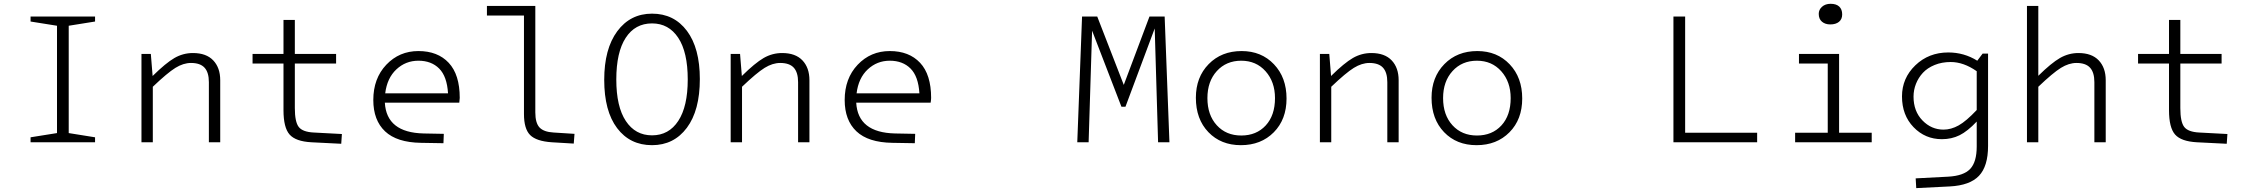

<svg xmlns="http://www.w3.org/2000/svg" viewBox="-20 -741 11702 1000"><path d="M139.2 -25.9 276.9 -47.9V-606.9L139.2 -628.9V-654.8H475.1V-628.9L337.9 -606.9V-47.9L475.1 -25.9V0H139.2Z M765.6 -460 774.9 -345.2Q843.8 -413.1 888.7 -439Q933.6 -464.8 984.9 -464.8Q1054.2 -464.8 1090.6 -426.5Q1127 -388.2 1127 -323.2V0H1067.9V-313Q1067.9 -363.8 1045.4 -388.4Q1022.9 -413.1 974.6 -413.1Q935.1 -413.1 893.6 -387.5Q852.1 -361.8 775.9 -289.1V0H716.8V-460Z M1456.5 -167V-410.2H1295.4V-460H1456.5V-637.2H1515.6V-460H1730.5V-410.2H1515.6V-178.2Q1515.6 -106 1535.9 -79.8Q1556.2 -53.7 1613.8 -50.8L1760.7 -43L1757.3 7.8L1601.6 0Q1520 -4.4 1488.3 -40.3Q1456.5 -76.2 1456.5 -167Z M2186.5 -45.9 2291.5 -43.9 2289.6 4.9 2172.4 2.9Q2046.9 1 1985.6 -56.9Q1924.3 -114.7 1924.3 -220.2Q1924.3 -332.5 1991.9 -403.8Q2059.6 -475.1 2159.2 -475.1Q2259.8 -475.1 2317.1 -413.8Q2374.5 -352.5 2374.5 -231Q2374.5 -223.1 2372.1 -206.1H1984.4Q1993.2 -50.3 2186.5 -45.9ZM2159.2 -424.8Q2092.8 -424.8 2044.4 -379.6Q1996.1 -334.5 1986.3 -254.9H2313.5Q2308.1 -343.3 2267.3 -384Q2226.6 -424.8 2159.2 -424.8Z M2709 -147V-660.2H2516.1V-710H2768.1V-155.8Q2768.1 -100.6 2790 -77.1Q2812 -53.7 2863.3 -50.8L2972.2 -43.9L2968.3 6.8L2854 0Q2773.4 -5.4 2741.2 -37.6Q2709 -69.8 2709 -147Z M3625 -329.1Q3625 -166 3557.4 -75.4Q3489.7 15.1 3376 15.1Q3261.2 15.1 3194.1 -73.7Q3127 -162.6 3127 -325.2Q3127 -486.3 3194.8 -578.1Q3262.7 -669.9 3376 -669.9Q3490.7 -669.9 3557.9 -580.1Q3625 -490.2 3625 -329.1ZM3376 -36.1Q3463.4 -36.1 3512.7 -111.3Q3562 -186.5 3562 -327.1Q3562 -469.2 3512.5 -544.2Q3462.9 -619.1 3376 -619.1Q3287.6 -619.1 3238.8 -543.9Q3189.9 -468.8 3189.9 -327.1Q3189.9 -185.5 3239.5 -110.8Q3289.1 -36.1 3376 -36.1Z M3834.5 -460 3843.8 -345.2Q3912.6 -413.1 3957.5 -439Q4002.4 -464.8 4053.7 -464.8Q4123 -464.8 4159.4 -426.5Q4195.8 -388.2 4195.8 -323.2V0H4136.7V-313Q4136.7 -363.8 4114.3 -388.4Q4091.8 -413.1 4043.5 -413.1Q4003.9 -413.1 3962.4 -387.5Q3920.9 -361.8 3844.7 -289.1V0H3785.6V-460Z M4641.6 -45.9 4746.6 -43.9 4744.6 4.9 4627.4 2.9Q4502 1 4440.7 -56.9Q4379.4 -114.7 4379.4 -220.2Q4379.4 -332.5 4447 -403.8Q4514.6 -475.1 4614.3 -475.1Q4714.8 -475.1 4772.2 -413.8Q4829.6 -352.5 4829.6 -231Q4829.6 -223.1 4827.1 -206.1H4439.5Q4448.2 -50.3 4641.6 -45.9ZM4614.3 -424.8Q4547.9 -424.8 4499.5 -379.6Q4451.2 -334.5 4441.4 -254.9H4768.6Q4763.2 -343.3 4722.4 -384Q4681.6 -424.8 4614.3 -424.8Z M6045.9 -654.8 6070.8 0H6011.7L5994.1 -592.8L5841.8 -185.1H5820.8L5668 -581.1L5649.9 0H5590.8L5615.7 -654.8H5694.8L5833 -298.8L5966.8 -654.8Z M6442.9 15.1Q6338.9 15.1 6273.7 -52.7Q6208.5 -120.6 6208.5 -231.9Q6208.5 -338.9 6275.1 -407Q6341.8 -475.1 6446.8 -475.1Q6549.8 -475.1 6615.2 -406.2Q6680.7 -337.4 6680.7 -228Q6680.7 -119.1 6614.3 -52Q6547.9 15.1 6442.9 15.1ZM6444.8 -35.2Q6523.9 -35.2 6572.3 -87.6Q6620.6 -140.1 6620.6 -230Q6620.6 -314.9 6571.5 -369.9Q6522.5 -424.8 6444.8 -424.8Q6366.7 -424.8 6317.6 -370.8Q6268.6 -316.9 6268.6 -230Q6268.6 -142.1 6317.4 -88.6Q6366.2 -35.2 6444.8 -35.2Z M6903.3 -460 6912.6 -345.2Q6981.4 -413.1 7026.4 -439Q7071.3 -464.8 7122.6 -464.8Q7191.9 -464.8 7228.3 -426.5Q7264.6 -388.2 7264.6 -323.2V0H7205.6V-313Q7205.6 -363.8 7183.1 -388.4Q7160.6 -413.1 7112.3 -413.1Q7072.8 -413.1 7031.2 -387.5Q6989.7 -361.8 6913.6 -289.1V0H6854.5V-460Z M7670.4 15.1Q7566.4 15.1 7501.2 -52.7Q7436 -120.6 7436 -231.9Q7436 -338.9 7502.7 -407Q7569.3 -475.1 7674.3 -475.1Q7777.3 -475.1 7842.8 -406.2Q7908.2 -337.4 7908.2 -228Q7908.2 -119.1 7841.8 -52Q7775.4 15.1 7670.4 15.1ZM7672.4 -35.2Q7751.5 -35.2 7799.8 -87.6Q7848.1 -140.1 7848.1 -230Q7848.1 -314.9 7799.1 -369.9Q7750 -424.8 7672.4 -424.8Q7594.2 -424.8 7545.2 -370.8Q7496.1 -316.9 7496.1 -230Q7496.1 -142.1 7544.9 -88.6Q7593.8 -35.2 7672.4 -35.2Z M8695.8 -654.8H8756.8V-49.8H9131.8V0H8695.8Z M9512.7 -613.8Q9486.3 -613.8 9469.5 -627.9Q9452.6 -642.1 9452.6 -668.9Q9452.6 -690.4 9469.7 -705.8Q9486.8 -721.2 9514.6 -721.2Q9543.9 -721.2 9559.3 -706.8Q9574.7 -692.4 9574.7 -666Q9574.7 -641.1 9558.1 -627.4Q9541.5 -613.8 9512.7 -613.8ZM9329.6 -49.8H9499.5V-410.2H9349.6V-460H9558.6V-49.8H9728.5V0H9329.6Z M9886.2 -238.8Q9886.2 -334 9955.8 -400.9Q10025.4 -467.8 10127.4 -467.8Q10209.5 -467.8 10278.3 -424.8L10306.2 -461.9H10334.5V19Q10334.5 125 10287.1 174.8Q10239.7 224.6 10135.3 230L9960.4 238.8L9957.5 188L10126.5 179.2Q10207.5 174.8 10241.5 138.7Q10275.4 102.5 10275.4 22V-107.9Q10227.5 -57.1 10186 -36.6Q10144.5 -16.1 10094.2 -16.1Q10006.8 -16.1 9946.5 -78.6Q9886.2 -141.1 9886.2 -238.8ZM9946.3 -237.8Q9946.3 -161.6 9992.7 -113.8Q10039.1 -65.9 10102.5 -65.9Q10142.1 -65.9 10181.4 -87.9Q10220.7 -109.9 10275.4 -168V-370.1Q10207 -418 10140.1 -418Q10093.8 -418 10056.2 -402.6Q10018.6 -387.2 9995.1 -361.8Q9971.7 -336.4 9959 -304.4Q9946.3 -272.5 9946.3 -237.8Z M10596.2 -710V-346.2Q10664.1 -413.1 10709.2 -439Q10754.4 -464.8 10805.2 -464.8Q10874.5 -464.8 10910.9 -426.5Q10947.3 -388.2 10947.3 -323.2V0H10888.2V-313Q10888.2 -363.8 10865.7 -388.4Q10843.3 -413.1 10794.9 -413.1Q10755.4 -413.1 10713.9 -387.5Q10672.4 -361.8 10596.2 -289.1V0H10537.1V-710Z M11276.9 -167V-410.2H11115.7V-460H11276.9V-637.2H11335.9V-460H11550.8V-410.2H11335.9V-178.2Q11335.9 -106 11356.2 -79.8Q11376.5 -53.7 11434.1 -50.8L11581.1 -43L11577.6 7.8L11421.9 0Q11340.3 -4.4 11308.6 -40.3Q11276.9 -76.2 11276.9 -167Z"/></svg>

Font: IntelOne Mono Light
Style: Regular
Weight: 300
Designer: Fred Shallcrass
Foundry: Frere-Jones Type LLC
Version: Version 1.200;hotconv 1.1.0;makeotfexe 2.6.0;FJTRelease1.2